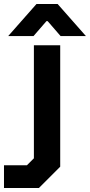

<svg xmlns="http://www.w3.org/2000/svg" viewBox="-85 -725 451 963"><path d="M-65 104H50L85 69V-498H217V111L110 218H-65ZM98 -705H204L346 -544H219L154 -619H148L83 -544H-44Z"/></svg>

Font: Chakra Petch
Style: Bold
Weight: 700
Designer: Katatrad Aksorn Co.,Ltd.
Foundry: Cadson Demak Co.,Ltd.
Version: Version 1.000; ttfautohint (v1.6)